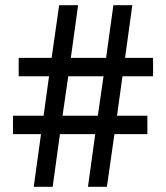

<svg xmlns="http://www.w3.org/2000/svg" viewBox="-20 -720 640 740"><path d="M110 0H183L211 -203H347L319 0H392L421 -203H548V-274H431L452 -426H570V-497H462L490 -700H417L389 -497H253L281 -700H208L179 -497H52V-426H169L148 -274H30V-203H138ZM221 -274 243 -426H379L357 -274Z"/></svg>

Font: CommitMonoNiceRocks
Style: Regular
Weight: 400
Monospace: yes
Designer: Eigil Nikolajsen
Foundry: Eigil Nikolajsen
Version: Version 1.143